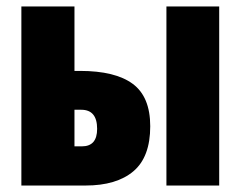

<svg xmlns="http://www.w3.org/2000/svg" viewBox="-20 -573 746 593"><path d="M657 0V-553H494V0ZM244 0Q340 0 392 -44Q444 -88 444 -183Q444 -274 390 -314Q336 -354 227 -354H210V-553H46V0ZM210 -234H231Q280 -234 280 -175Q280 -121 233 -121H210Z"/></svg>

Font: Noto Sans Display Condensed Black
Style: Regular
Weight: 900
Width: 3
Designer: Monotype Design team
Foundry: Monotype Imaging Inc.
Version: 1.000